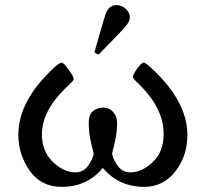

<svg xmlns="http://www.w3.org/2000/svg" viewBox="-20 -726 807 751"><path d="M51.8 -199.2Q51.8 -330.1 187 -457Q211.9 -481 221.2 -481Q229 -481 248.5 -453.4Q268.1 -425.8 268.1 -418Q268.1 -414.1 265.6 -410.6Q263.2 -407.2 260 -404.1Q256.8 -400.9 249.5 -394Q242.2 -387.2 235.8 -380.9Q144 -291 144 -200.2Q144 -134.3 186.5 -93Q229 -51.8 274.9 -51.8Q308.1 -51.8 327.1 -81.3Q346.2 -110.8 346.2 -126Q346.2 -127 336.7 -165.5Q327.1 -204.1 327.1 -245.1Q327.1 -279.3 345 -292.2Q362.8 -305.2 382.8 -305.2Q394 -305.2 405 -301Q416 -296.9 427 -282.5Q438 -268.1 438 -244.1Q438 -216.3 433.1 -189.7Q428.2 -163.1 423.6 -146.5Q418.9 -129.9 418.9 -126Q418.9 -109.9 438 -80.8Q457 -51.8 488.8 -51.8Q535.6 -51.8 577.9 -92.3Q620.1 -132.8 620.1 -201.2Q620.1 -298.3 532.2 -388.2Q526.4 -394 518.8 -401.6Q511.2 -409.2 508.1 -412.1Q504.9 -415 502.4 -418.5Q500 -421.9 500 -425.8Q500 -434.6 516.6 -457.8Q533.2 -481 542 -481Q545.9 -481 557.1 -473.1Q712.9 -336.9 712.9 -198.2Q712.9 -115.2 665.5 -55.2Q618.2 4.9 543.9 4.9Q444.8 4.9 382.8 -68.8H381.8Q319.8 5.4 221.2 4.9Q141.1 4.9 96.4 -58.1Q51.8 -121.1 51.8 -199.2ZM349.1 -521Q351.1 -528.8 384.8 -645Q385.7 -647 387.9 -654.1Q390.1 -661.1 390.6 -663.6Q391.1 -666 393.6 -672.6Q396 -679.2 397.9 -681.6Q399.9 -684.1 402.3 -689Q404.8 -693.8 408.4 -696Q412.1 -698.2 416 -701.2Q419.9 -704.1 425 -705.1Q430.2 -706.1 436 -706.1Q456.1 -706.1 471.9 -691.4Q487.8 -676.8 487.8 -658.2Q487.8 -644 474.9 -627.4Q461.9 -610.8 411.1 -559.1Q383.3 -530.3 365.2 -512.2Z"/></svg>

Font: CMU Concrete
Style: Bold
Weight: 700
Version: Version 0.7.0